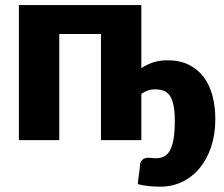

<svg xmlns="http://www.w3.org/2000/svg" viewBox="-20 -538 860 737"><path d="M522.5 -276.5Q544.5 -291 568.8 -298.8Q593 -306.5 623 -306.5Q670 -306.5 704.5 -289.5Q739 -272.5 761.8 -242.2Q784.5 -212 795.5 -170.8Q806.5 -129.5 806.5 -81Q806.5 -22 790.5 25.8Q774.5 73.5 746.2 107.5Q718 141.5 679.5 160Q641 178.5 596 178.5Q573.5 178.5 552.8 176.5Q532 174.5 509 169Q510 157.5 511 148.8Q512 140 513.2 131.8Q514.5 123.5 515.5 114.8Q516.5 106 517.5 94.5Q518.5 82 527 74.8Q535.5 67.5 550 67.5Q555.5 67.5 563.2 68.5Q571 69.5 579 69.5Q595 69.5 608.2 63.5Q621.5 57.5 631 41.8Q640.5 26 645.8 -2Q651 -30 651 -74Q651 -111.5 645.8 -135.2Q640.5 -159 630.8 -172.2Q621 -185.5 606.8 -190.2Q592.5 -195 574.5 -195Q558.5 -195 546.8 -190.5Q535 -186 522.5 -177.5V0H367.5V-407.5H207.5V0H52.5V-518.5H522.5Z"/></svg>

Font: Lato 2
Style: Regular
Weight: 900
Designer: Lukasz Dziedzic with Adam Twardoch and Botio Nikoltchev
Foundry: tyPoland Lukasz Dziedzic
Version: Version 2.015; 2015-08-06; http://www.latofonts.com/